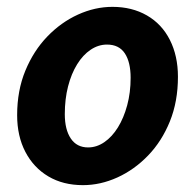

<svg xmlns="http://www.w3.org/2000/svg" viewBox="-20 -528 570 560"><path d="M222 12Q164 12 121 -13.5Q78 -39 54 -85Q30 -131 30 -192Q30 -264 54 -322Q78 -380 118 -421.5Q158 -463 207.5 -485.5Q257 -508 308 -508Q365 -508 408.5 -483Q452 -458 475.5 -411.5Q499 -365 499 -304Q499 -232 475.5 -174Q452 -116 412 -74.5Q372 -33 322.5 -10.5Q273 12 222 12ZM237 -98Q262 -98 284.5 -113.5Q307 -129 324 -156.5Q341 -184 351 -221Q361 -258 361 -301Q361 -347 344 -372.5Q327 -398 292 -398Q267 -398 244.5 -383Q222 -368 205 -340.5Q188 -313 178.5 -276Q169 -239 169 -195Q169 -150 186.5 -124Q204 -98 237 -98Z"/></svg>

Font: Source Sans 3
Style: Bold Italic
Weight: 700
Italic angle: -11°
Designer: Paul D. Hunt
Foundry: Adobe
Version: Version 3.052;hotconv 1.1.0;makeotfexe 2.6.0